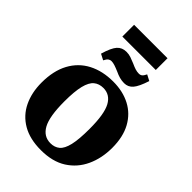

<svg xmlns="http://www.w3.org/2000/svg" viewBox="-318 -1269 1421 1421"><g transform="rotate(45 393.0 -558.0)"><path d="M387 14Q271 14 193 -31.5Q115 -77 76 -158Q37 -239 37 -343Q37 -467 83 -552Q129 -637 212.5 -680.5Q296 -724 407 -724Q509 -724 586 -683.5Q663 -643 706 -564.5Q749 -486 749 -372Q749 -263 708.5 -175.5Q668 -88 588 -37Q508 14 387 14ZM401 -72Q444 -72 473 -96Q502 -120 516.5 -181Q531 -242 531 -352Q531 -508 495 -573.5Q459 -639 389 -639Q345 -639 315 -614.5Q285 -590 270 -529.5Q255 -469 255 -364Q255 -207 292 -139.5Q329 -72 401 -72ZM472 -772Q447 -772 423.5 -778.5Q400 -785 375 -797Q347 -809 327 -815.5Q307 -822 290 -822Q278 -822 266.5 -814Q255 -806 243 -782L197 -806Q221 -888 248.5 -918.5Q276 -949 321 -949Q347 -949 369.5 -941Q392 -933 416 -923Q442 -911 461 -905Q480 -899 499 -899Q515 -899 525.5 -907.5Q536 -916 547 -939L593 -915Q567 -834 540 -803Q513 -772 472 -772ZM219 -1007V-1130H569V-1007Z"/></g></svg>

Font: Literata 36pt ExtraBold
Style: Regular
Weight: 800
Designer: Latin by Veronika Burian and Jose Scaglione. Greek by Irene Vlachou. Cyrillic by Vera Evstafieva.
Foundry: TypeTogether
Version: Version 3.002